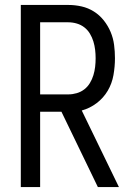

<svg xmlns="http://www.w3.org/2000/svg" viewBox="-20 -755 540 775"><path d="M375 0 228 -304H142V0H64V-735H256Q283 -735 309.5 -729Q336 -723 359 -708.5Q382 -694 399 -672.5Q416 -651 426.5 -626Q437 -601 440.5 -574Q444 -547 444 -520Q444 -486 438 -452Q432 -418 415 -389Q398 -360 370.5 -339Q343 -318 310 -309L460 0ZM256 -374Q273 -374 290 -379Q307 -384 320.5 -394.5Q334 -405 343 -420Q352 -435 357 -451.5Q362 -468 364 -485Q366 -502 366 -520Q366 -537 364 -554Q362 -571 357 -587.5Q352 -604 343 -619Q334 -634 320.5 -644.5Q307 -655 290 -660Q273 -665 256 -665H142V-374Z"/></svg>

Font: Iosevka
Style: Regular
Weight: 400
Monospace: yes
Designer: Belleve Invis
Foundry: Belleve Invis
Version: Version 33.2.3; ttfautohint (v1.8.4)